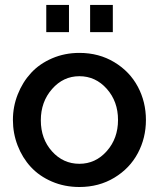

<svg xmlns="http://www.w3.org/2000/svg" viewBox="-20 -746 642 776"><path d="M167 -616.2V-726.1H258.8V-616.2ZM344.2 -616.2V-726.1H436V-616.2ZM300.8 -532.2Q379.9 -532.2 442.1 -494.6Q504.4 -457 537.1 -395.5Q569.8 -334 569.8 -261.2Q569.8 -188.5 537.1 -127Q504.4 -65.4 442.1 -27.8Q379.9 9.8 300.8 9.8Q240.7 9.8 189.7 -12.2Q138.7 -34.2 104.5 -71.3Q70.3 -108.4 51.3 -157.7Q32.2 -207 32.2 -261.2Q32.2 -315.4 51.8 -364.7Q71.3 -414.1 105.5 -451.2Q139.6 -488.3 190.7 -510.3Q241.7 -532.2 300.8 -532.2ZM300.8 -438Q235.8 -438 190.4 -386.2Q145 -334.5 145 -259.8Q145 -184.6 190.2 -134.3Q235.4 -84 300.8 -84Q366.2 -84 411.6 -135.3Q457 -186.5 457 -261.2Q457 -335.9 411.6 -387Q366.2 -438 300.8 -438Z"/></svg>

Font: Rawline SemiBold
Style: Regular
Weight: 600
Designer: Matt McInerney, Pablo Impallari, Rodrigo Fuenzalida
Foundry: Matt McInerney, Pablo Impallari, Rodrigo Fuenzalida
Version: Version 4.020;PS 004.020;hotconv 1.0.88;makeotf.lib2.5.64775